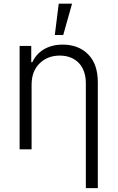

<svg xmlns="http://www.w3.org/2000/svg" viewBox="-20 -788 620 1013"><path d="M83.5 -545.5H144.9V-459.9H150.6Q160.2 -480.8 175.2 -497.9Q190.3 -514.9 210.6 -527.2Q230.8 -539.4 256 -546Q281.2 -552.6 311.1 -552.6Q393.8 -552.6 445 -501.4Q496.1 -450.3 496.1 -353.3V204.5H432.9V-349.4Q432.9 -381.4 423.8 -408.2Q414.8 -435 397.2 -454.2Q379.6 -473.4 353.9 -484Q328.1 -494.7 295.1 -494.7Q231.2 -494.7 188.9 -453.5Q146.7 -412.3 146.7 -340.9V0H83.5ZM269.2 -603.3 289.8 -768.5H360.1L313.6 -603.3Z"/></svg>

Font: Inter P Light
Style: Regular
Weight: 300
Designer: Rasmus Andersson
Foundry: rsms
Version: Version 3.018;git-588b23468